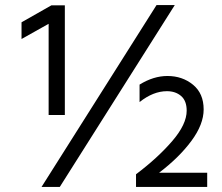

<svg xmlns="http://www.w3.org/2000/svg" viewBox="-20 -735 878 758"><path d="M216 3H144L598 -715H670ZM236 -281H172V-641L65 -581V-647L183 -714H236ZM798 3H517V-47Q602 -111 659.5 -177.5Q717 -244 717 -298Q717 -337 695 -356Q673 -375 639 -375Q585 -375 531 -332V-401Q586 -435 641 -435Q700 -435 742 -400.5Q784 -366 784 -303Q784 -244 735.5 -178.5Q687 -113 608 -53H798Z"/></svg>

Font: Hind Siliguri Fixed
Style: Regular
Weight: 400
Designer: Jyotish Sonowal
Foundry: Indian Type Foundry
Version: Version 1.001;October 28, 2021;FontCreator 12.0.0.2565 64-bi